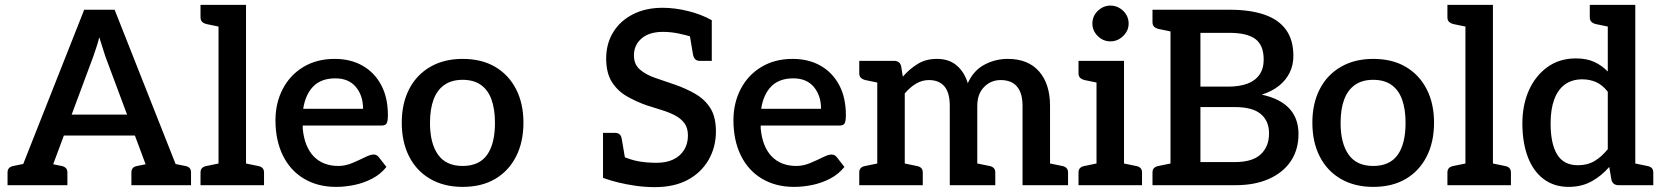

<svg xmlns="http://www.w3.org/2000/svg" viewBox="-20 -761 6832 789"><path d="M41 0 326 -721H451L736 0H641Q625 0 614.5 -8Q604 -16 600 -28L413 -529Q408 -546 401.5 -565Q395 -584 388 -608Q382 -584 375.5 -565Q369 -546 363 -528L177 -28Q173 -17 162.5 -8.5Q152 0 136 0ZM124 0V-65H202V0ZM213 -204 234 -290H540L561 -204ZM569 0V-65H651V0ZM11 0V-52Q11 -64 17.5 -70.5Q24 -77 35 -79L99 -92L111 0ZM157 0 169 -92 233 -79Q244 -77 250.5 -70.5Q257 -64 257 -52V0ZM520 0V-52Q520 -64 526 -70.5Q532 -77 544 -79L608 -92L620 0ZM665 0 677 -92 741 -79Q753 -77 759 -70.5Q765 -64 765 -52V0Z M878 0V-741H991V0ZM804 0V-52Q804 -64 810.5 -70.5Q817 -77 829 -79L892 -92L904 0ZM965 0 977 -92 1040 -79Q1052 -77 1058.5 -70.5Q1065 -64 1065 -52V0ZM904 -741 892 -649 829 -662Q817 -665 810.5 -671.5Q804 -678 804 -690V-741Z M1361 7Q1286 7 1229.5 -26.5Q1173 -60 1142.5 -122Q1112 -184 1112 -267Q1112 -338 1142 -395.5Q1172 -453 1227 -486Q1282 -519 1355 -519Q1421 -519 1470 -491Q1519 -463 1546.5 -411.5Q1574 -360 1574 -288Q1574 -264 1569 -254.5Q1564 -245 1547 -245H1224Q1224 -242 1224 -239Q1224 -236 1224 -233Q1231 -158 1269 -118.5Q1307 -79 1371 -79Q1399 -79 1427.5 -91Q1456 -103 1479 -114.5Q1502 -126 1515 -126Q1528 -126 1536 -116L1568 -75Q1544 -45 1509.5 -27Q1475 -9 1436.5 -1Q1398 7 1361 7ZM1226 -314H1472Q1472 -368 1442.5 -403.5Q1413 -439 1358 -439Q1300 -439 1267.5 -406Q1235 -373 1226 -314Z M1881 -519Q1959 -519 2014.5 -486.5Q2070 -454 2100.5 -395Q2131 -336 2131 -257Q2131 -177 2100.5 -117.5Q2070 -58 2014.5 -25.5Q1959 7 1881 7Q1805 7 1748.5 -25.5Q1692 -58 1661.5 -117.5Q1631 -177 1631 -257Q1631 -336 1661.5 -395Q1692 -454 1748.5 -486.5Q1805 -519 1881 -519ZM1881 -79Q1949 -79 1981.5 -124.5Q2014 -170 2014 -256Q2014 -313 1999.5 -352.5Q1985 -392 1955.5 -412.5Q1926 -433 1881 -433Q1836 -433 1806 -412Q1776 -391 1761.5 -351.5Q1747 -312 1747 -256Q1747 -172 1780 -125.5Q1813 -79 1881 -79Z M2671 8Q2631 8 2592.5 2.5Q2554 -3 2519.5 -11.5Q2485 -20 2458 -30V-125L2528 -123Q2570 -104 2604.5 -98Q2639 -92 2678 -92Q2718 -92 2746.5 -105.5Q2775 -119 2791 -144.5Q2807 -170 2807 -204Q2807 -236 2792 -255.5Q2777 -275 2752.5 -287.5Q2728 -300 2698.5 -309Q2669 -318 2638 -328Q2595 -343 2556.5 -365Q2518 -387 2494.5 -424Q2471 -461 2471 -521Q2471 -581 2499.5 -628Q2528 -675 2580.5 -702Q2633 -729 2703 -729Q2752 -729 2806 -716Q2860 -703 2905 -678V-601L2831 -607Q2800 -617 2768 -623.5Q2736 -630 2704 -630Q2648 -630 2616.5 -603Q2585 -576 2585 -533Q2585 -496 2610.5 -474.5Q2636 -453 2675 -440Q2714 -427 2754 -413Q2800 -397 2838.5 -374.5Q2877 -352 2899.5 -316Q2922 -280 2922 -221Q2922 -156 2891.5 -103.5Q2861 -51 2805.5 -21.5Q2750 8 2671 8ZM2813 -625 2905 -601V-511H2855Q2844 -511 2837.5 -517Q2831 -523 2828 -536ZM2550 -102 2458 -125V-215H2508Q2519 -215 2526 -209Q2533 -203 2535 -190Z M3243 7Q3168 7 3111.5 -26.5Q3055 -60 3024.5 -122Q2994 -184 2994 -267Q2994 -338 3024 -395.5Q3054 -453 3109 -486Q3164 -519 3237 -519Q3303 -519 3352 -491Q3401 -463 3428.5 -411.5Q3456 -360 3456 -288Q3456 -264 3451 -254.5Q3446 -245 3429 -245H3106Q3106 -242 3106 -239Q3106 -236 3106 -233Q3113 -158 3151 -118.5Q3189 -79 3253 -79Q3281 -79 3309.5 -91Q3338 -103 3361 -114.5Q3384 -126 3397 -126Q3410 -126 3418 -116L3450 -75Q3426 -45 3391.5 -27Q3357 -9 3318.5 -1Q3280 7 3243 7ZM3108 -314H3354Q3354 -368 3324.5 -403.5Q3295 -439 3240 -439Q3182 -439 3149.5 -406Q3117 -373 3108 -314Z M3585 0V-511H3654Q3677 -511 3683 -490L3690 -446Q3718 -478 3751.5 -498.5Q3785 -519 3830 -519Q3880 -519 3911.5 -492Q3943 -465 3957 -419Q3980 -471 4025 -495Q4070 -519 4121 -519Q4205 -519 4250 -467.5Q4295 -416 4295 -326V0H4182V-326Q4182 -378 4159.5 -405Q4137 -432 4092 -432Q4052 -432 4024 -403.5Q3996 -375 3996 -326V0H3883V-326Q3883 -380 3861 -406Q3839 -432 3797 -432Q3769 -432 3744 -417Q3719 -402 3698 -377V0ZM3511 0V-52Q3511 -64 3517.5 -70.5Q3524 -77 3536 -79L3599 -92L3611 0ZM3672 0 3684 -92 3747 -79Q3759 -77 3765.5 -70.5Q3772 -64 3772 -52V0ZM3970 0 3982 -92 4046 -79Q4057 -77 4063.5 -70.5Q4070 -64 4070 -52V0ZM3611 -511 3599 -419 3536 -432Q3524 -435 3517.5 -441.5Q3511 -448 3511 -460V-511ZM4269 0 4281 -92 4345 -79Q4356 -77 4362.5 -70.5Q4369 -64 4369 -52V0Z M4486 0V-511H4599V0ZM4412 0V-52Q4412 -64 4418.5 -70.5Q4425 -77 4437 -79L4500 -92L4512 0ZM4573 0 4585 -92 4648 -79Q4660 -77 4666.5 -70.5Q4673 -64 4673 -52V0ZM4512 -511 4500 -419 4437 -432Q4425 -435 4418.5 -441.5Q4412 -448 4412 -460V-511ZM4543 -591Q4513 -591 4491 -613Q4469 -635 4469 -664Q4469 -695 4491.5 -716.5Q4514 -738 4543 -738Q4573 -738 4595.5 -716.5Q4618 -695 4618 -664Q4618 -635 4595.5 -613Q4573 -591 4543 -591Z M4790 0V-721H5033Q5117 -721 5175.5 -701Q5234 -681 5264.5 -639Q5295 -597 5295 -531Q5295 -494 5280 -463Q5265 -432 5236.5 -409Q5208 -386 5165 -372Q5240 -356 5278 -315.5Q5316 -275 5316 -210Q5316 -146 5284.5 -99Q5253 -52 5195 -26Q5137 0 5057 0ZM4913 -95H5055Q5127 -95 5161 -127Q5195 -159 5195 -213Q5195 -264 5161 -292.5Q5127 -321 5055 -321H4913ZM4913 -405H5027Q5073 -405 5105.5 -417Q5138 -429 5155.5 -454Q5173 -479 5173 -516Q5173 -575 5139 -600.5Q5105 -626 5033 -626H4913ZM4716 0V-52Q4716 -64 4722.5 -70.5Q4729 -77 4741 -79L4804 -92L4817 0ZM4817 -721 4804 -629 4741 -642Q4729 -645 4722.5 -651.5Q4716 -658 4716 -670V-721Z M5623 -519Q5701 -519 5756.5 -486.5Q5812 -454 5842.5 -395Q5873 -336 5873 -257Q5873 -177 5842.5 -117.5Q5812 -58 5756.5 -25.5Q5701 7 5623 7Q5547 7 5490.5 -25.5Q5434 -58 5403.5 -117.5Q5373 -177 5373 -257Q5373 -336 5403.5 -395Q5434 -454 5490.5 -486.5Q5547 -519 5623 -519ZM5623 -79Q5691 -79 5723.5 -124.5Q5756 -170 5756 -256Q5756 -313 5741.5 -352.5Q5727 -392 5697.5 -412.5Q5668 -433 5623 -433Q5578 -433 5548 -412Q5518 -391 5503.5 -351.5Q5489 -312 5489 -256Q5489 -172 5522 -125.5Q5555 -79 5623 -79Z M6002 0V-741H6115V0ZM5928 0V-52Q5928 -64 5934.5 -70.5Q5941 -77 5953 -79L6016 -92L6028 0ZM6089 0 6101 -92 6164 -79Q6176 -77 6182.5 -70.5Q6189 -64 6189 -52V0ZM6028 -741 6016 -649 5953 -662Q5941 -665 5934.5 -671.5Q5928 -678 5928 -690V-741Z M6426 7Q6366 7 6323 -25.5Q6280 -58 6258 -117Q6236 -176 6236 -254Q6236 -329 6262.5 -389Q6289 -449 6338.5 -485Q6388 -521 6456 -521Q6500 -521 6531.5 -506.5Q6563 -492 6587 -467V-741H6700V0H6631Q6608 0 6602 -22L6593 -75Q6561 -38 6520 -15.5Q6479 7 6426 7ZM6464 -82Q6504 -82 6533 -99.5Q6562 -117 6587 -148V-384Q6565 -412 6539 -423.5Q6513 -435 6482 -435Q6440 -435 6411 -414Q6382 -393 6367 -352.5Q6352 -312 6352 -254Q6352 -170 6379 -126Q6406 -82 6464 -82ZM6613 -741 6601 -649 6538 -662Q6526 -665 6519.5 -671.5Q6513 -678 6513 -690V-741ZM6674 0 6686 -92 6749 -79Q6761 -77 6767.5 -70.5Q6774 -64 6774 -52V0Z"/></svg>

Font: Aleo SemiBold
Style: Regular
Weight: 600
Designer: Alessio Laiso
Foundry: Alessio Laiso
Version: Version 2.001;gftools[0.9.29]